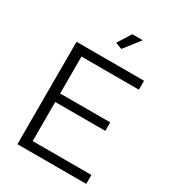

<svg xmlns="http://www.w3.org/2000/svg" viewBox="-216 -1035 1041 1153"><g transform="rotate(30 304.5 -458.5)"><path d="M343 -807 298 -824 357 -917H429ZM566 -62V0H89V-710H557V-648H159V-392H506V-333H159V-62Z"/></g></svg>

Font: Boldmen
Style: Regular
Weight: 400
Designer: Matt McInerney, Pablo Impallari, Rodrigo Fuenzalida
Foundry: LIVING CONCEPT
Version: Version 1.000